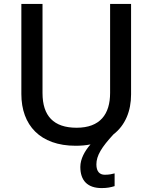

<svg xmlns="http://www.w3.org/2000/svg" viewBox="-20 -734 778 980"><path d="M472 105C472 60 499 17 559 -48C620 -95 649 -168 649 -252V-714H542V-260C542 -151 491 -82 371 -82C254 -82 197 -142 197 -259V-714H89V-254C89 -95 185 10 366 10C393 10 418 8 442 3C413 36 390 77 390 118C390 188 427 226 499 226C527 226 546 222 565 216V151C554 154 537 158 515 158C489 158 472 142 472 105Z"/></svg>

Font: Noto Sans Devanagari UI Medium
Style: Regular
Weight: 500
Designer: Jelle Bosma - Monotype Design Team
Foundry: Monotype Imaging Inc.
Version: Version 2.004